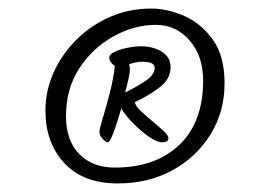

<svg xmlns="http://www.w3.org/2000/svg" viewBox="-20 -720 629 448"><path d="M255 -292Q174 -292 130 -339.5Q86 -387 86 -462Q86 -508 105 -550.5Q124 -593 158 -627Q192 -661 236.5 -680.5Q281 -700 333 -700Q371 -700 410.5 -682.5Q450 -665 477 -627Q504 -589 504 -526Q504 -459 471 -406Q438 -353 382 -322.5Q326 -292 255 -292ZM248 -329Q343 -329 398.5 -382Q454 -435 454 -532Q454 -589 422.5 -625.5Q391 -662 344 -662Q293 -662 244.5 -635Q196 -608 165 -560.5Q134 -513 134 -449Q134 -392 165 -360.5Q196 -329 248 -329ZM232 -388Q227 -388 219.5 -396Q212 -404 212 -412Q212 -419 220 -445Q228 -471 236.5 -504.5Q245 -538 248 -566Q235 -575 235 -586Q235 -593 247.5 -599Q260 -605 277.5 -608.5Q295 -612 309 -612Q337 -612 357.5 -599.5Q378 -587 378 -563Q378 -535 351 -515Q324 -495 295 -482Q295 -474 307 -462.5Q319 -451 334 -438.5Q349 -426 361 -415Q373 -404 373 -398Q373 -388 358 -388Q346 -388 327.5 -401Q309 -414 291 -432Q273 -450 263 -467Q240 -388 232 -388ZM272 -504Q300 -518 320.5 -532Q341 -546 341 -562Q341 -576 311 -576Q299 -576 281 -570Q283 -566 283 -556Q283 -546 272 -504Z"/></svg>

Font: Solitreo
Style: Regular
Weight: 400
Designer: Nathan Gross, Bryan Kirschen, Binghamton University
Foundry: Eli Heuer
Version: Version 1.100; ttfautohint (v1.8.4.7-5d5b)